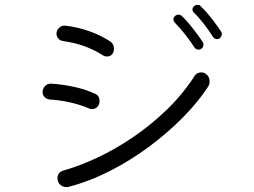

<svg xmlns="http://www.w3.org/2000/svg" viewBox="-20 -766 1040 785"><path d="M878 -609Q874 -606 868 -606Q857 -606 851 -615Q835 -640 814 -667.5Q793 -695 773 -714Q767 -720 767 -727Q767 -736 773 -740Q779 -746 787 -746Q797 -746 801 -740Q824 -718 845 -691Q866 -664 884 -637Q887 -633 887 -627Q887 -617 878 -609ZM802 -566Q798 -563 792 -563Q781 -563 775 -572Q759 -597 737.5 -624.5Q716 -652 696 -672Q689 -679 689 -687Q689 -694 695 -700Q701 -706 710 -706Q718 -706 723 -701Q746 -679 768.5 -650Q791 -621 809 -594Q812 -590 812 -584Q812 -572 802 -566ZM402 -539Q329 -586 238 -598Q225 -600 218 -609Q211 -618 211 -628Q211 -643 222.5 -653Q234 -663 247 -661Q294 -656 342 -639.5Q390 -623 430 -597Q446 -587 446 -567Q446 -557 442 -549Q434 -535 417 -535Q409 -535 402 -539ZM260 -2Q257 -1 251 -1Q237 -1 226 -11Q215 -21 215 -37Q215 -62 240 -69Q304 -87 377 -121Q450 -155 523 -204.5Q596 -254 661.5 -317Q727 -380 776 -456Q785 -470 803 -470Q814 -470 821 -464Q837 -454 837 -433Q837 -421 831 -412Q791 -350 729 -287Q667 -224 590.5 -167Q514 -110 429.5 -67Q345 -24 260 -2ZM343 -323Q309 -338 265.5 -347.5Q222 -357 185 -359Q172 -360 163 -368.5Q154 -377 154 -389Q154 -404 164 -414Q174 -424 187 -424Q228 -422 277.5 -412Q327 -402 368 -383Q387 -375 387 -353Q387 -338 378 -329Q369 -320 356 -320Q351 -320 343 -323Z"/></svg>

Font: Kiwi Maru Light
Style: Regular
Weight: 300
Designer: Hiroki-Chan
Version: Version 1.100